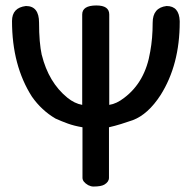

<svg xmlns="http://www.w3.org/2000/svg" viewBox="-20 -466 717 703"><path d="M282 0Q252 -5 228.5 -13.5Q205 -22 183 -32Q132 -62 97 -112Q24 -226 24 -389Q24 -438 75 -444Q123 -444 123 -383Q123 -346 125.5 -316.5Q128 -287 133 -264V-265Q158 -164 227 -108Q253 -87 281 -82V-413Q281 -446 333 -446Q380 -446 380 -413V-82Q407 -86 435 -108Q512 -166 530 -277Q539 -325 539 -383Q539 -438 590 -444Q636 -444 638 -389Q638 -387 638 -385Q638 -229 568 -118Q522 -47 466 -26Q446 -19 423.5 -12Q401 -5 379 0V185Q379 200 362 210Q350 217 322 217Q313 217 303 212Q282 200 282 185Z"/></svg>

Font: New Athena Unicode
Style: Bold
Weight: 700
Designer: J. Rusten 1997; rev. by R. Hancock 2001, 2002, rev. by D. Mastronarde 2002-2021
Foundry: Society for Classical Studies (formerly American Philological Association)
Version: Version 5.008